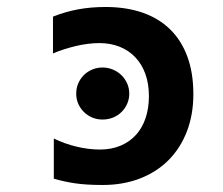

<svg xmlns="http://www.w3.org/2000/svg" viewBox="-72 -524 642 553"><path d="M80.6 -476.1Q115.7 -490.2 153.1 -497.1Q190.4 -503.9 231.9 -503.9Q291 -503.9 337.9 -487.8Q384.8 -471.7 417.5 -439.9Q450.2 -408.2 467.5 -361.3Q484.9 -314.5 484.9 -252.9Q484.9 -193.4 466.1 -145Q447.3 -96.7 413.1 -62.5Q378.9 -28.3 330.8 -9.8Q282.7 8.8 223.6 8.8Q175.3 8.8 142.3 3.7Q109.4 -1.5 83 -9.3V-125Q113.8 -109.9 148.7 -101.6Q183.6 -93.3 215.8 -93.3Q249 -93.3 275.4 -104.5Q301.8 -115.7 319.8 -135.7Q337.9 -155.8 347.4 -184.1Q356.9 -212.4 356.9 -247.1Q356.9 -282.7 346.7 -311Q336.4 -339.4 317.6 -359.1Q298.8 -378.9 272.5 -389.4Q246.1 -399.9 213.9 -399.9Q198.2 -399.9 180.9 -397.7Q163.6 -395.5 146.2 -391.4Q128.9 -387.2 112.1 -381.8Q95.2 -376.5 80.6 -370.1ZM300.3 -254.4Q300.3 -238.8 294.4 -225.3Q288.6 -211.9 278.3 -201.7Q268.1 -191.4 253.9 -185.5Q239.7 -179.7 223.1 -179.7Q207.5 -179.7 193.6 -185.5Q179.7 -191.4 169.4 -201.7Q159.2 -211.9 153.3 -225.3Q147.5 -238.8 147.5 -254.4Q147.5 -270 153.3 -283.7Q159.2 -297.4 169.4 -307.6Q179.7 -317.9 193.6 -323.7Q207.5 -329.6 223.1 -329.6Q238.8 -329.6 252.9 -323.7Q267.1 -317.9 277.6 -307.6Q288.1 -297.4 294.2 -283.7Q300.3 -270 300.3 -254.4ZM-51.8 -118.7Z"/></svg>

Font: Code New Roman
Style: Bold
Weight: 700
Monospace: yes
Designer: Sam Radian
Foundry: Code New Roman
Version: Version 1.508 October 19, 2014